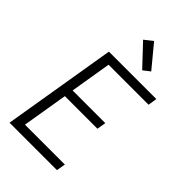

<svg xmlns="http://www.w3.org/2000/svg" viewBox="-285 -1073 1171 1171"><g transform="rotate(45 300.0 -488.0)"><path d="M43 0 165 -735H574L565 -677H220L176 -411H458L448 -353H167L118 -58H462L452 0ZM389 -798 261 -934 314 -976 433 -832Z"/></g></svg>

Font: Iosevka SS04 Light Extended
Style: Italic
Weight: 300
Width: 7
Italic angle: -9°
Monospace: yes
Designer: Belleve Invis
Foundry: Belleve Invis
Version: Version 19.0.0; ttfautohint (v1.8.4)